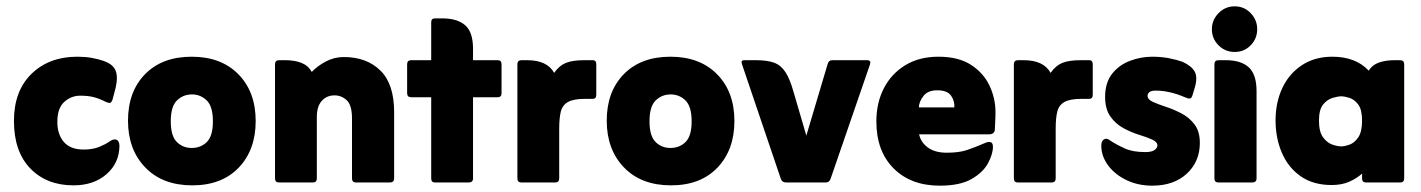

<svg xmlns="http://www.w3.org/2000/svg" viewBox="-20 -576 4486 606"><path d="M212 9Q127 9 75.5 -44.5Q24 -98 24 -194Q24 -289 79.5 -343Q135 -397 224 -397Q248 -397 268.5 -393.5Q289 -390 306 -384Q336 -374 344.5 -354Q353 -334 345 -299L335 -261Q331 -251 326 -251Q323 -251 315 -254Q293 -265 275.5 -269.5Q258 -274 233 -274Q205 -274 183 -254.5Q161 -235 161 -191Q161 -152 181.5 -128Q202 -104 244 -104Q273 -104 293.5 -112.5Q314 -121 325 -129Q335 -136 342 -136Q350 -136 353.5 -130Q357 -124 357 -117Q357 -62 316.5 -26.5Q276 9 212 9Z M587 9Q493 9 438.5 -47.5Q384 -104 384 -195Q384 -287 438 -342Q492 -397 585 -397Q678 -397 732.5 -341.5Q787 -286 787 -194Q787 -103 733.5 -47Q680 9 587 9ZM585 -109Q614 -109 633 -128Q652 -147 652 -193Q652 -240 632.5 -259Q613 -278 586 -278Q558 -278 538.5 -259Q519 -240 519 -193Q519 -147 538 -128Q557 -109 585 -109Z M964 -349Q982 -368 1008.5 -382Q1035 -396 1065 -396Q1137 -396 1180.5 -353.5Q1224 -311 1224 -222V-13Q1224 0 1210 0H1104Q1091 0 1091 -13V-202Q1091 -244 1074.5 -259.5Q1058 -275 1036 -275Q1011 -275 995.5 -257.5Q980 -240 980 -207V-13Q980 0 967 0H861Q848 0 848 -13V-373Q848 -386 861 -386H881Q910 -386 931.5 -377.5Q953 -369 964 -349Z M1341 -269H1278Q1265 -269 1265 -282V-373Q1265 -386 1278 -386H1341V-506Q1341 -518 1353 -518H1376Q1423 -518 1448 -496.5Q1473 -475 1473 -422V-386H1551Q1563 -386 1563 -373V-282Q1563 -269 1551 -269H1473V-13Q1473 0 1459 0H1353Q1341 0 1341 -13Z M1729 -346Q1745 -369 1766 -377.5Q1787 -386 1824 -386H1851Q1862 -386 1862 -373V-277Q1862 -264 1851 -264H1827Q1790 -264 1772.5 -254Q1755 -244 1750 -223.5Q1745 -203 1745 -170V-13Q1745 0 1732 0H1626Q1613 0 1613 -13V-373Q1613 -386 1626 -386H1644Q1707 -386 1729 -346Z M2098 9Q2004 9 1949.5 -47.5Q1895 -104 1895 -195Q1895 -287 1949 -342Q2003 -397 2096 -397Q2189 -397 2243.5 -341.5Q2298 -286 2298 -194Q2298 -103 2244.5 -47Q2191 9 2098 9ZM2096 -109Q2125 -109 2144 -128Q2163 -147 2163 -193Q2163 -240 2143.5 -259Q2124 -278 2097 -278Q2069 -278 2049.5 -259Q2030 -240 2030 -193Q2030 -147 2049 -128Q2068 -109 2096 -109Z M2525 -148 2592 -373Q2595 -386 2607 -386H2717Q2730 -386 2726 -373L2602 -13Q2598 0 2586 0H2462Q2448 0 2444 -13L2322 -373Q2317 -386 2329 -386H2367Q2402 -386 2423.5 -378Q2445 -370 2459 -348.5Q2473 -327 2484 -288Z M2881 -152Q2886 -127 2908.5 -110.5Q2931 -94 2968 -94Q3006 -94 3030.5 -102Q3055 -110 3085 -123Q3095 -128 3102 -128Q3114 -128 3114 -113Q3114 -90 3098.5 -61Q3083 -32 3046.5 -11Q3010 10 2946 10Q2855 10 2800.5 -44.5Q2746 -99 2746 -193Q2746 -251 2769.5 -297Q2793 -343 2837 -370Q2881 -397 2942 -397Q3005 -397 3044.5 -371.5Q3084 -346 3103 -306Q3122 -266 3122 -222Q3122 -203 3121 -189.5Q3120 -176 3120 -167Q3119 -152 3101 -152ZM2880 -237H2992Q2994 -255 2982.5 -273Q2971 -291 2938 -291Q2909 -291 2895 -273.5Q2881 -256 2880 -237Z M3296 -346Q3312 -369 3333 -377.5Q3354 -386 3391 -386H3418Q3429 -386 3429 -373V-277Q3429 -264 3418 -264H3394Q3357 -264 3339.5 -254Q3322 -244 3317 -223.5Q3312 -203 3312 -170V-13Q3312 0 3299 0H3193Q3180 0 3180 -13V-373Q3180 -386 3193 -386H3211Q3274 -386 3296 -346Z M3456 -116Q3456 -128 3461 -133Q3466 -138 3471 -138Q3475 -138 3479.5 -135.5Q3484 -133 3491 -128Q3505 -119 3530 -107.5Q3555 -96 3595 -96Q3615 -96 3624 -102.5Q3633 -109 3633 -117Q3633 -128 3616.5 -135.5Q3600 -143 3575.5 -150.5Q3551 -158 3526 -171.5Q3501 -185 3484.5 -208.5Q3468 -232 3468 -270Q3468 -315 3490 -343Q3512 -371 3546.5 -384Q3581 -397 3617 -397Q3646 -397 3671 -392Q3696 -387 3712 -381Q3741 -368 3751 -349.5Q3761 -331 3750 -296L3743 -273Q3740 -265 3734 -265Q3730 -265 3727 -266.5Q3724 -268 3720 -269Q3671 -290 3628 -290Q3613 -290 3607.5 -285Q3602 -280 3602 -274Q3602 -262 3618.5 -254.5Q3635 -247 3659.5 -239Q3684 -231 3709 -218Q3734 -205 3750.5 -183Q3767 -161 3767 -125Q3767 -66 3726 -28Q3685 10 3617 10Q3572 10 3535.5 -7.5Q3499 -25 3477.5 -54Q3456 -83 3456 -116Z M3805 -484Q3805 -513 3826 -534.5Q3847 -556 3877 -556Q3907 -556 3927.5 -534.5Q3948 -513 3948 -484Q3948 -454 3927.5 -433Q3907 -412 3877 -412Q3847 -412 3826 -433Q3805 -454 3805 -484ZM3813 -13V-373Q3813 -386 3826 -386H3849Q3897 -386 3921.5 -363.5Q3946 -341 3946 -288V-13Q3946 0 3932 0H3826Q3813 0 3813 -13Z M4279 -28Q4261 -12 4237.5 -2Q4214 8 4183 8Q4125 8 4085.5 -19.5Q4046 -47 4026 -93.5Q4006 -140 4006 -196Q4006 -253 4027.5 -298.5Q4049 -344 4089.5 -370.5Q4130 -397 4185 -397Q4259 -397 4300 -353Q4311 -371 4332 -378.5Q4353 -386 4382 -386H4399Q4412 -386 4412 -373V-13Q4412 0 4399 0H4292Q4279 0 4279 -13ZM4213 -114Q4224 -114 4239.5 -119.5Q4255 -125 4267 -142.5Q4279 -160 4279 -195Q4279 -230 4267 -246Q4255 -262 4239.5 -267Q4224 -272 4213 -272Q4203 -272 4186 -267Q4169 -262 4156 -246Q4143 -230 4143 -195Q4143 -160 4156 -142.5Q4169 -125 4185.5 -119.5Q4202 -114 4213 -114Z"/></svg>

Font: Zain Black
Style: Regular
Weight: 900
Designer: Zain,Boutros
Foundry: Mobile Telecommunications Company (Zain), 2024
Version: Version 1.50; ttfautohint (v1.8.4)